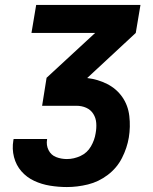

<svg xmlns="http://www.w3.org/2000/svg" viewBox="-20 -755 616 775"><path d="M250 0Q292 0 335 -10.5Q378 -21 415 -49Q452 -77 472.5 -117.5Q493 -158 500 -200Q507 -243 502 -286.5Q497 -330 473.5 -363.5Q450 -397 412.5 -416Q375 -435 332 -440L333 -441L528 -622L547 -735H126L107 -622H364L168 -441L150 -328H289Q310 -328 328 -320Q346 -312 356.5 -295.5Q367 -279 368.5 -258.5Q370 -238 366 -217Q362 -190 347 -164Q332 -138 305 -125.5Q278 -113 250 -113Q227 -113 206.5 -121Q186 -129 176 -149Q166 -169 170 -192V-194H35L34 -189Q28 -154 36.5 -121Q45 -88 66.5 -63.5Q88 -39 118 -25Q148 -11 182 -5.5Q216 0 250 0Z"/></svg>

Font: Iosevka Sparkle XBdObl
Style: Regular
Weight: 800
Italic angle: -9°
Designer: Belleve Invis
Foundry: Belleve Invis
Version: Version 4.5.0; ttfautohint (v1.8.3)